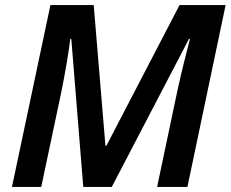

<svg xmlns="http://www.w3.org/2000/svg" viewBox="-20 -734 906 754"><path d="M27 0H142L220 -369C236 -446 251 -538 256 -581H260L307 0H419L722 -581H726C712 -528 691 -445 675 -370L597 0H716L866 -714H685L398 -162H394L348 -714H178Z"/></svg>

Font: Noto Sans SemiBold
Style: Italic
Weight: 600
Italic angle: -12°
Designer: Monotype Design Team
Foundry: Monotype Imaging Inc.
Version: Version 2.013